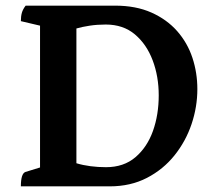

<svg xmlns="http://www.w3.org/2000/svg" viewBox="-20 -661 762 681"><path d="M54 0Q54 -45 70 -51L122 -67V-570L54 -586Q54 -603 57.5 -615.5Q61 -628 71 -641H388Q462 -641 517 -616.5Q572 -592 608.5 -550.5Q645 -509 662.5 -456Q680 -403 680 -345Q680 -282 659.5 -221Q639 -160 599 -110Q559 -60 501 -30Q443 0 369 0ZM356 -68Q419 -68 460.5 -103.5Q502 -139 522.5 -196.5Q543 -254 543 -323Q543 -390 521.5 -447Q500 -504 458.5 -539Q417 -574 355 -574Q325 -574 298.5 -570Q272 -566 251 -560V-82Q274 -75 301 -71.5Q328 -68 356 -68Z"/></svg>

Font: Petrona
Style: Bold
Weight: 700
Designer: Ringo R. Seeber
Foundry: Ringo R. Seeber
Version: Version 2.001; ttfautohint (v1.8.3)